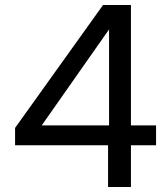

<svg xmlns="http://www.w3.org/2000/svg" viewBox="-20 -744 670 764"><path d="M410 0V-166H40V-235L390 -724H501V-245H601V-166H501V0ZM146 -245H414V-627Z"/></svg>

Font: Parkinsans Light
Style: Regular
Weight: 400
Version: Version 1.000